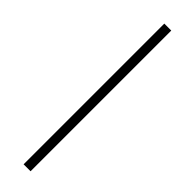

<svg xmlns="http://www.w3.org/2000/svg" viewBox="-356 -772 1015 1015"><g transform="rotate(45 152.0 -264.0)"><path d="M188 262H136V-790H188Z"/></g></svg>

Font: Tiro Gurmukhi
Style: Italic
Weight: 400
Italic angle: -11°
Designer: Gurmukhi: John Hudson & Fiona Ross, assisted by Paul Hanslow. Latin: John Hudson with Paul Hanslow, assisted by Kaja Soj
Foundry: Tiro Typeworks Ltd.
Version: Version 1.52